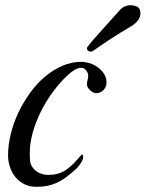

<svg xmlns="http://www.w3.org/2000/svg" viewBox="-20 -716 563 743"><path d="M294.4 -476.6Q308.6 -476.6 323 -472.7Q337.4 -468.8 350.1 -461.2Q362.8 -453.6 372.8 -442.9Q382.8 -432.1 388.2 -418.9Q390.6 -413.6 391.4 -407.2Q392.1 -400.9 392.1 -395.5Q392.1 -379.4 380.4 -367.4Q368.7 -355.5 351.6 -355.5Q346.2 -355.5 340.1 -358.6Q334 -361.8 328.6 -366.7Q323.2 -371.6 319.8 -377.7Q316.4 -383.8 316.4 -389.6Q316.4 -397.9 318.8 -406.2Q321.3 -414.6 321.3 -423.3Q321.3 -430.7 317.9 -436.5Q315.4 -441.9 309.8 -447.8Q304.2 -453.6 293.5 -453.6Q284.7 -453.6 275.6 -449.2Q266.6 -444.8 257.8 -438.2Q249 -431.6 240.7 -423.8Q232.4 -416 226.1 -409.7Q200.7 -383.3 177 -349.6Q153.3 -315.9 135.3 -278.3Q117.2 -240.7 106.2 -201.2Q95.2 -161.6 95.2 -123.5Q95.2 -107.9 96.4 -93.8Q97.7 -79.6 106 -68.4Q117.2 -52.7 133.8 -45.9Q150.4 -39.1 166 -39.1Q185.5 -39.1 200.7 -43Q215.8 -46.9 228.8 -54.4Q241.7 -62 253.9 -73Q266.1 -84 279.3 -98.6Q283.7 -104 288.1 -109.1Q292.5 -114.3 296.9 -118.2Q300.8 -118.2 301.3 -113.5Q301.8 -108.9 301.8 -105.5Q301.8 -103 300 -98.4Q298.3 -93.8 294.7 -87.6Q291 -81.5 285.6 -74.7Q280.3 -67.9 273.4 -61.5Q254.4 -44.4 237.8 -31.7Q221.2 -19 203.6 -10.5Q186 -2 166 2.4Q146 6.8 119.6 6.8Q94.2 6.8 74 -3.4Q53.7 -13.7 39.8 -30.5Q25.9 -47.4 18.6 -69.3Q11.2 -91.3 11.2 -114.7Q11.2 -154.3 21.5 -196.5Q31.7 -238.8 50.5 -278.8Q69.3 -318.8 95.2 -355Q121.1 -391.1 152.6 -418Q184.1 -444.8 220 -460.7Q255.9 -476.6 294.4 -476.6ZM522.5 -655.3Q520.5 -645 510.5 -633.3Q500.5 -621.6 483.4 -611.8Q465.8 -601.6 447.3 -590.1Q428.7 -578.6 410.6 -566.9Q392.6 -555.2 375.7 -543.7Q358.9 -532.2 345.2 -522.5Q341.3 -520 337.4 -517.8Q333.5 -515.6 330.6 -516.1Q326.7 -515.6 321.5 -519.3Q316.4 -522.9 316.4 -527.8V-528.8Q316.4 -529.3 316.7 -531Q316.9 -532.7 317.9 -533.7Q332 -552.7 363.3 -587.4Q394.5 -622.1 444.8 -678.2Q452.1 -686.5 462.9 -691.2Q473.6 -695.8 485.4 -695.8Q487.8 -695.8 490.5 -695.6Q493.2 -695.3 495.6 -694.8Q511.2 -692.4 517.3 -684.8Q523.4 -677.2 523.4 -665.5Q523.4 -663.1 523.2 -660.4Q522.9 -657.7 522.5 -655.3Z"/></svg>

Font: IM FELL French Canon
Style: Italic
Weight: 400
Italic angle: -17°
Designer: Igino Marini
Foundry: Igino Marini
Version: 3.00